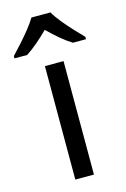

<svg xmlns="http://www.w3.org/2000/svg" viewBox="-158 -821 574 876"><g transform="rotate(-15 129.0 -383.0)"><path d="M173 0H85V-536H173ZM173 -766Q185 -744 207.5 -716.5Q230 -689 254.5 -662.5Q279 -636 298 -617V-606H236Q210 -622 182 -645.5Q154 -669 127 -696Q100 -669 73 -646Q46 -623 20 -606H-40V-617Q-21 -637 2.5 -663Q26 -689 48 -716.5Q70 -744 83 -766Z"/></g></svg>

Font: Noto Sans Yi
Style: Regular
Weight: 400
Designer: Monotype Design Team
Foundry: Monotype Imaging Inc.
Version: Version 2.002; ttfautohint (v1.8.4.7-5d5b)